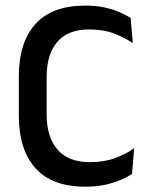

<svg xmlns="http://www.w3.org/2000/svg" viewBox="-20 -672 550 704"><path d="M293 12.5Q170.5 12.5 109.8 -55.5Q49 -123.5 49 -249V-391Q49 -516 109.8 -583.8Q170.5 -651.5 293 -651.5Q330.5 -651.5 361.5 -645Q392.5 -638.5 417 -628Q441.5 -617.5 459 -606L467 -514Q437.5 -534 398.5 -549Q359.5 -564 306.5 -564Q229.5 -564 190.2 -518.5Q151 -473 151 -389.5V-252.5Q151 -169.5 190.8 -123.5Q230.5 -77.5 309.5 -77.5Q361.5 -77.5 401.8 -92.2Q442 -107 472 -128.5L464 -34Q446.5 -22.5 421.2 -11.8Q396 -1 363.8 5.8Q331.5 12.5 293 12.5Z"/></svg>

Font: Anek Bangla Medium
Style: Regular
Weight: 500
Designer: Sulekha Rajkumar (Bangla), Yesha Goshar (Latin)
Foundry: Ek Type
Version: Version 1.003